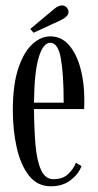

<svg xmlns="http://www.w3.org/2000/svg" viewBox="-20 -658 350 689"><path d="M162.5 10.5Q114 10.5 84 -27.8Q54 -66 40 -128.5Q26 -191 26 -263Q26 -352.5 45.2 -411.2Q64.5 -470 95.2 -498.8Q126 -527.5 160.5 -527.5Q201.5 -527.5 228.5 -495.2Q255.5 -463 269 -412Q282.5 -361 282.5 -304Q282.5 -294.5 282.5 -285Q282.5 -275.5 282 -266.5H102Q102.5 -196.5 107.2 -139.5Q112 -82.5 127 -48.8Q142 -15 171.5 -15Q206 -15 225.5 -34.2Q245 -53.5 252.5 -74L272.5 -62Q262 -33.5 233.5 -11.5Q205 10.5 162.5 10.5ZM160.5 -504.5Q134.5 -504.5 118.8 -451.5Q103 -398.5 102 -289.5H208.5Q208.5 -390.5 198.5 -447.5Q188.5 -504.5 160.5 -504.5ZM100.5 -540.5 88.5 -554 174 -625.5Q189.5 -638.5 202.5 -638.5Q216 -638.5 223 -626Q226 -621 226 -615.5Q226 -606 217.2 -598Q208.5 -590 196 -584.5Z"/></svg>

Font: Imbue 50pt
Style: Regular
Weight: 400
Designer: Tyler Finck
Foundry: Etcetera Type Company
Version: Version 1.102; ttfautohint (v1.8.3)